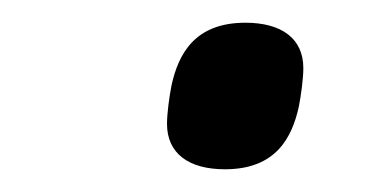

<svg xmlns="http://www.w3.org/2000/svg" viewBox="-20 -543 332 169"><path d="M178 -394C223 -394 237 -422 243 -449C245 -459 247 -474 247 -483C247 -509 228 -523 196 -523C151 -523 137 -495 131 -468C129 -458 127 -443 127 -434C127 -408 146 -394 178 -394Z"/></svg>

Font: Braiins Sans
Style: Italic
Weight: 400
Italic angle: -11.31°
Designer: Mike Abbink, Paul van der Laan, Pieter van Rosmalen, Jiri Chlebus, Lubos Buracinsky
Foundry: Bold Monday, Sudetype
Version: Version 1.000;hotconv 1.0.109;makeotfexe 2.5.65596